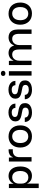

<svg xmlns="http://www.w3.org/2000/svg" viewBox="1758 -2514 923 4480"><g transform="rotate(-90 2220.0 -274.5)"><path d="M72 167V-529H169L173 -426H179Q197 -476 244.5 -506.5Q292 -537 357 -537Q406 -537 446 -518.5Q486 -500 515 -465Q544 -430 559.5 -379Q575 -328 575 -264Q575 -178 548 -116.5Q521 -55 472 -23Q423 9 357 9Q314 9 278 -4.5Q242 -18 217 -43.5Q192 -69 179 -102H175V167ZM320 -75Q368 -75 401 -97.5Q434 -120 452 -162.5Q470 -205 470 -264Q470 -323 452.5 -365Q435 -407 402 -429.5Q369 -452 322 -452Q275 -452 242 -430.5Q209 -409 192 -373Q175 -337 175 -294V-234Q175 -190 192 -154Q209 -118 242 -96.5Q275 -75 320 -75Z M691 0V-529H783L788 -435H793Q810 -486 852 -511Q894 -536 946 -536Q955 -536 962.5 -535.5Q970 -535 977 -534V-437Q971 -438 962.5 -438Q954 -438 945 -438Q898 -438 865 -422Q832 -406 814 -375.5Q796 -345 793 -302V0Z M1276 9Q1218 9 1170.5 -10Q1123 -29 1089 -65Q1055 -101 1036 -151Q1017 -201 1017 -263Q1017 -345 1048.5 -406.5Q1080 -468 1138.5 -502.5Q1197 -537 1276 -537Q1334 -537 1381.5 -518.5Q1429 -500 1463 -464Q1497 -428 1515.5 -377.5Q1534 -327 1534 -264Q1534 -183 1503 -121.5Q1472 -60 1414 -25.5Q1356 9 1276 9ZM1276 -77Q1322 -77 1356.5 -98.5Q1391 -120 1410 -162Q1429 -204 1429 -264Q1429 -309 1418.5 -343.5Q1408 -378 1388 -402.5Q1368 -427 1340 -439.5Q1312 -452 1276 -452Q1230 -452 1195.5 -430Q1161 -408 1141.5 -366.5Q1122 -325 1122 -263Q1122 -219 1132.5 -184.5Q1143 -150 1163.5 -126Q1184 -102 1212.5 -89.5Q1241 -77 1276 -77Z M1834 10Q1784 10 1743.5 -2Q1703 -14 1674 -36Q1645 -58 1629.5 -89.5Q1614 -121 1613 -158H1715Q1717 -127 1732.5 -106Q1748 -85 1775.5 -75Q1803 -65 1837 -65Q1891 -65 1919.5 -85.5Q1948 -106 1948 -143Q1948 -171 1935.5 -186.5Q1923 -202 1896 -211Q1869 -220 1825 -226Q1759 -236 1715 -252.5Q1671 -269 1649 -299.5Q1627 -330 1627 -379Q1627 -427 1653 -462.5Q1679 -498 1726 -518.5Q1773 -539 1836 -539Q1898 -539 1943.5 -519Q1989 -499 2015 -463Q2041 -427 2043 -377H1942Q1940 -408 1926.5 -427Q1913 -446 1889.5 -454.5Q1866 -463 1834 -463Q1785 -463 1757.5 -443Q1730 -423 1730 -389Q1730 -363 1744 -347.5Q1758 -332 1787.5 -323.5Q1817 -315 1863 -308Q1924 -300 1967 -283Q2010 -266 2031.5 -235Q2053 -204 2053 -152Q2053 -100 2026 -64Q1999 -28 1949.5 -9Q1900 10 1834 10Z M2364 10Q2314 10 2273.5 -2Q2233 -14 2204 -36Q2175 -58 2159.5 -89.5Q2144 -121 2143 -158H2245Q2247 -127 2262.5 -106Q2278 -85 2305.5 -75Q2333 -65 2367 -65Q2421 -65 2449.5 -85.5Q2478 -106 2478 -143Q2478 -171 2465.5 -186.5Q2453 -202 2426 -211Q2399 -220 2355 -226Q2289 -236 2245 -252.5Q2201 -269 2179 -299.5Q2157 -330 2157 -379Q2157 -427 2183 -462.5Q2209 -498 2256 -518.5Q2303 -539 2366 -539Q2428 -539 2473.5 -519Q2519 -499 2545 -463Q2571 -427 2573 -377H2472Q2470 -408 2456.5 -427Q2443 -446 2419.5 -454.5Q2396 -463 2364 -463Q2315 -463 2287.5 -443Q2260 -423 2260 -389Q2260 -363 2274 -347.5Q2288 -332 2317.5 -323.5Q2347 -315 2393 -308Q2454 -300 2497 -283Q2540 -266 2561.5 -235Q2583 -204 2583 -152Q2583 -100 2556 -64Q2529 -28 2479.5 -9Q2430 10 2364 10Z M2695 0V-529H2798V0ZM2747 -610Q2721 -610 2704 -624Q2687 -638 2687 -663Q2687 -688 2704 -702Q2721 -716 2747 -716Q2773 -716 2790 -702Q2807 -688 2807 -663Q2807 -638 2790 -624Q2773 -610 2747 -610Z M2941 0V-529H3039L3043 -424H3049Q3071 -480 3118.5 -508.5Q3166 -537 3224 -537Q3282 -537 3328.5 -509Q3375 -481 3395 -413H3403Q3425 -475 3475.5 -506Q3526 -537 3589 -537Q3641 -537 3682.5 -515Q3724 -493 3748 -444Q3772 -395 3772 -314V0H3670V-293Q3670 -347 3657 -382.5Q3644 -418 3618 -435Q3592 -452 3550 -452Q3507 -452 3475 -430Q3443 -408 3425.5 -371.5Q3408 -335 3408 -289V0H3305V-293Q3305 -347 3292 -382.5Q3279 -418 3253 -435Q3227 -452 3186 -452Q3142 -452 3110 -430Q3078 -408 3060.5 -371.5Q3043 -335 3043 -289V0Z M4142 9Q4084 9 4036.5 -10Q3989 -29 3955 -65Q3921 -101 3902 -151Q3883 -201 3883 -263Q3883 -345 3914.5 -406.5Q3946 -468 4004.5 -502.5Q4063 -537 4142 -537Q4200 -537 4247.5 -518.5Q4295 -500 4329 -464Q4363 -428 4381.5 -377.5Q4400 -327 4400 -264Q4400 -183 4369 -121.5Q4338 -60 4280 -25.5Q4222 9 4142 9ZM4142 -77Q4188 -77 4222.5 -98.5Q4257 -120 4276 -162Q4295 -204 4295 -264Q4295 -309 4284.5 -343.5Q4274 -378 4254 -402.5Q4234 -427 4206 -439.5Q4178 -452 4142 -452Q4096 -452 4061.5 -430Q4027 -408 4007.5 -366.5Q3988 -325 3988 -263Q3988 -219 3998.5 -184.5Q4009 -150 4029.5 -126Q4050 -102 4078.5 -89.5Q4107 -77 4142 -77Z"/></g></svg>

Font: Mona Sans ExtraLight Medium
Style: Regular
Weight: 500
Version: Version 2.000